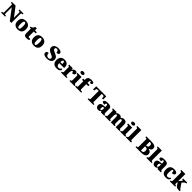

<svg xmlns="http://www.w3.org/2000/svg" viewBox="1435 -4895 9023 9023"><g transform="rotate(45 5947.0 -383.5)"><path d="M21 0V-61H54Q81 -61 97 -71Q113 -81 113 -121V-597Q113 -634 98 -643.5Q83 -653 63 -653H21V-714H272L621 -255V-597Q621 -629 607 -641Q593 -653 573 -653H530V-714H798V-653H755Q733 -653 719.5 -639Q706 -625 706 -593V0H599L198 -533V-121Q198 -81 209 -71Q220 -61 246 -61H289V0Z M1124 10Q995 10 921 -60Q847 -130 847 -271Q847 -412 918 -481.5Q989 -551 1127 -551Q1256 -551 1330 -481.5Q1404 -412 1404 -271Q1404 -130 1333 -60Q1262 10 1124 10ZM1126 -61Q1171 -61 1189 -114.5Q1207 -168 1207 -271Q1207 -375 1188.5 -427Q1170 -479 1125 -479Q1080 -479 1062.5 -427Q1045 -375 1045 -271Q1045 -168 1063 -114.5Q1081 -61 1126 -61Z M1710 10Q1633 10 1587.5 -26Q1542 -62 1542 -150V-460H1468V-519Q1511 -519 1539 -535.5Q1567 -552 1581 -568Q1595 -582 1607.5 -606Q1620 -630 1627 -661H1737V-536H1863V-460H1737V-170Q1737 -130 1748.5 -111Q1760 -92 1796 -92Q1816 -92 1836 -95Q1856 -98 1872 -102V-22Q1854 -13 1813 -1.5Q1772 10 1710 10Z M2208 10Q2079 10 2005 -60Q1931 -130 1931 -271Q1931 -412 2002 -481.5Q2073 -551 2211 -551Q2340 -551 2414 -481.5Q2488 -412 2488 -271Q2488 -130 2417 -60Q2346 10 2208 10ZM2210 -61Q2255 -61 2273 -114.5Q2291 -168 2291 -271Q2291 -375 2272.5 -427Q2254 -479 2209 -479Q2164 -479 2146.5 -427Q2129 -375 2129 -271Q2129 -168 2147 -114.5Q2165 -61 2210 -61Z M3074 10Q2993 10 2942 -4Q2891 -18 2863 -40Q2835 -62 2824.5 -86Q2814 -110 2814 -129Q2814 -174 2833.5 -198Q2853 -222 2883 -231.5Q2913 -241 2947 -241Q2947 -173 2969.5 -133Q2992 -93 3026.5 -75.5Q3061 -58 3096 -58Q3149 -58 3177.5 -88.5Q3206 -119 3206 -153Q3206 -201 3158.5 -230.5Q3111 -260 3030 -293Q2954 -324 2912 -359Q2870 -394 2853 -434Q2836 -474 2836 -518Q2836 -582 2871.5 -628Q2907 -674 2968 -699Q3029 -724 3105 -724Q3186 -724 3237.5 -705Q3289 -686 3313 -657.5Q3337 -629 3337 -598Q3337 -561 3304.5 -535Q3272 -509 3192 -509Q3192 -543 3179 -576.5Q3166 -610 3141.5 -632.5Q3117 -655 3081 -655Q3044 -655 3018.5 -637Q2993 -619 2993 -579Q2993 -559 3006 -538Q3019 -517 3057.5 -492.5Q3096 -468 3170 -438Q3246 -408 3288.5 -373.5Q3331 -339 3348 -299.5Q3365 -260 3365 -212Q3365 -147 3329.5 -97Q3294 -47 3228.5 -18.5Q3163 10 3074 10Z M3715 10Q3573 10 3504.5 -62.5Q3436 -135 3436 -266Q3436 -407 3506 -479Q3576 -551 3703 -551Q3821 -551 3888.5 -489.5Q3956 -428 3956 -309V-254H3632Q3634 -160 3667.5 -117Q3701 -74 3765 -74Q3816 -74 3846.5 -100Q3877 -126 3893 -166Q3912 -161 3924.5 -148Q3937 -135 3937 -115Q3937 -85 3915 -56Q3893 -27 3844.5 -8.5Q3796 10 3715 10ZM3765 -325Q3765 -399 3751.5 -438.5Q3738 -478 3708 -478Q3676 -478 3655 -439Q3634 -400 3634 -325Z M4003 0V-61H4008Q4042 -61 4060.5 -73.5Q4079 -86 4079 -133V-407Q4079 -451 4064 -463Q4049 -475 4016 -475H4012V-536H4245L4266 -443H4271Q4297 -502 4334 -525.5Q4371 -549 4429 -549Q4488 -549 4513.5 -520.5Q4539 -492 4539 -450Q4539 -394 4498 -370Q4457 -346 4390 -346Q4390 -387 4382.5 -410Q4375 -433 4347 -433Q4324 -433 4307.5 -410.5Q4291 -388 4282.5 -352.5Q4274 -317 4274 -278V-128Q4274 -84 4290.5 -72.5Q4307 -61 4335 -61H4370V0Z M4733 -619Q4688 -619 4657.5 -639.5Q4627 -660 4627 -698Q4627 -739 4657.5 -758Q4688 -777 4733 -777Q4776 -777 4808 -758Q4840 -739 4840 -698Q4840 -660 4808 -639.5Q4776 -619 4733 -619ZM4566 0V-61H4578Q4607 -61 4624 -77Q4641 -93 4641 -135V-409Q4641 -446 4623 -460.5Q4605 -475 4578 -475H4559V-536H4835V-131Q4835 -91 4852.5 -76Q4870 -61 4898 -61H4909V0Z M4943 0V-61H4972Q4981 -61 4996 -65Q5011 -69 5023 -82Q5035 -95 5035 -121V-453H4947V-536H5035V-563Q5035 -659 5085 -713.5Q5135 -768 5258 -768Q5332 -768 5370 -756Q5408 -744 5421 -727Q5434 -710 5434 -693Q5434 -673 5424 -655Q5414 -637 5386 -626Q5358 -615 5304 -615Q5304 -629 5301.5 -649.5Q5299 -670 5292 -686.5Q5285 -703 5271 -703Q5252 -703 5240.5 -679.5Q5229 -656 5229 -588V-536H5365V-453H5229V-121Q5229 -95 5240 -82Q5251 -69 5266 -65Q5281 -61 5292 -61H5346V0Z M5772 0V-61H5804Q5833 -61 5849.5 -72Q5866 -83 5866 -125V-645H5798Q5753 -645 5736 -630Q5719 -615 5715 -582L5706 -506H5628L5633 -714H6300L6305 -506H6227L6219 -582Q6215 -615 6198 -630Q6181 -645 6136 -645H6068V-121Q6068 -81 6085 -71Q6102 -61 6130 -61H6162V0Z M6476 10Q6433 10 6397 -8Q6361 -26 6339.5 -62.5Q6318 -99 6318 -155Q6318 -238 6373 -277Q6428 -316 6539 -320L6620 -323V-375Q6620 -431 6607 -456.5Q6594 -482 6568 -482Q6544 -482 6530 -455Q6516 -428 6516 -375Q6437 -375 6398.5 -391Q6360 -407 6360 -445Q6360 -483 6390.5 -506.5Q6421 -530 6472.5 -540.5Q6524 -551 6585 -551Q6700 -551 6757.5 -513.5Q6815 -476 6815 -383V-131Q6815 -91 6827.5 -76Q6840 -61 6874 -61H6878V0H6655L6630 -56H6620Q6598 -30 6578.5 -15.5Q6559 -1 6535.5 4.5Q6512 10 6476 10ZM6555 -71Q6585 -71 6603 -103.5Q6621 -136 6621 -191V-262L6590 -259Q6548 -256 6532 -229.5Q6516 -203 6516 -152Q6516 -71 6555 -71Z M6917 0V-61H6921Q6955 -61 6972.5 -73Q6990 -85 6990 -128V-417Q6990 -458 6972.5 -469Q6955 -480 6922 -480H6918V-536H7167L7180 -472H7185Q7205 -504 7241 -527.5Q7277 -551 7350 -551Q7461 -551 7495 -472H7500Q7517 -504 7555.5 -527.5Q7594 -551 7659 -551Q7742 -551 7787 -506Q7832 -461 7832 -360V-131Q7832 -85 7844.5 -73Q7857 -61 7891 -61H7895V0H7637V-317Q7637 -381 7623.5 -416Q7610 -451 7576 -451Q7539 -451 7522.5 -409.5Q7506 -368 7506 -312V-131Q7506 -85 7518.5 -73Q7531 -61 7565 -61H7569V0H7312V-317Q7312 -381 7300 -416Q7288 -451 7253 -451Q7228 -451 7213 -430Q7198 -409 7191 -375Q7184 -341 7184 -301V-125Q7184 -85 7199.5 -73Q7215 -61 7248 -61H7252V0Z M8098 -619Q8053 -619 8022.5 -639.5Q7992 -660 7992 -698Q7992 -739 8022.5 -758Q8053 -777 8098 -777Q8141 -777 8173 -758Q8205 -739 8205 -698Q8205 -660 8173 -639.5Q8141 -619 8098 -619ZM7931 0V-61H7943Q7972 -61 7989 -77Q8006 -93 8006 -135V-409Q8006 -446 7988 -460.5Q7970 -475 7943 -475H7924V-536H8200V-131Q8200 -91 8217.5 -76Q8235 -61 8263 -61H8274V0Z M8315 0V-61H8326Q8354 -61 8371.5 -76Q8389 -91 8389 -131V-643Q8389 -668 8376.5 -679.5Q8364 -691 8349 -695Q8334 -699 8326 -699H8315V-760H8584V-131Q8584 -91 8601.5 -76Q8619 -61 8647 -61H8658V0Z M8959 0V-61H9011Q9032 -61 9041.5 -76Q9051 -91 9051 -116V-598Q9051 -630 9036.5 -641.5Q9022 -653 9008 -653H8959V-714H9287Q9439 -714 9519 -674.5Q9599 -635 9599 -540Q9599 -494 9578 -462Q9557 -430 9523 -410.5Q9489 -391 9449 -381V-376Q9528 -363 9578 -320Q9628 -277 9628 -198Q9628 -99 9551.5 -49.5Q9475 0 9317 0ZM9278 -408Q9334 -408 9362.5 -436Q9391 -464 9391 -530Q9391 -595 9361 -620Q9331 -645 9276 -645H9250V-408ZM9302 -69Q9355 -69 9385 -98.5Q9415 -128 9415 -201Q9415 -339 9304 -339H9250V-69Z M9678 0V-61H9689Q9717 -61 9734.5 -76Q9752 -91 9752 -131V-643Q9752 -668 9739.5 -679.5Q9727 -691 9712 -695Q9697 -699 9689 -699H9678V-760H9947V-131Q9947 -91 9964.5 -76Q9982 -61 10010 -61H10021V0Z M10240 10Q10197 10 10161 -8Q10125 -26 10103.5 -62.5Q10082 -99 10082 -155Q10082 -238 10137 -277Q10192 -316 10303 -320L10384 -323V-375Q10384 -431 10371 -456.5Q10358 -482 10332 -482Q10308 -482 10294 -455Q10280 -428 10280 -375Q10201 -375 10162.5 -391Q10124 -407 10124 -445Q10124 -483 10154.5 -506.5Q10185 -530 10236.5 -540.5Q10288 -551 10349 -551Q10464 -551 10521.5 -513.5Q10579 -476 10579 -383V-131Q10579 -91 10591.5 -76Q10604 -61 10638 -61H10642V0H10419L10394 -56H10384Q10362 -30 10342.5 -15.5Q10323 -1 10299.5 4.5Q10276 10 10240 10ZM10319 -71Q10349 -71 10367 -103.5Q10385 -136 10385 -191V-262L10354 -259Q10312 -256 10296 -229.5Q10280 -203 10280 -152Q10280 -71 10319 -71Z M10971 10Q10892 10 10833 -15Q10774 -40 10741 -100.5Q10708 -161 10708 -267Q10708 -376 10743 -437.5Q10778 -499 10837 -525Q10896 -551 10969 -551Q11051 -551 11098 -535Q11145 -519 11165 -494.5Q11185 -470 11185 -444Q11185 -424 11174 -400Q11163 -376 11129 -359.5Q11095 -343 11026 -343Q11026 -380 11021.5 -411.5Q11017 -443 11006 -462.5Q10995 -482 10976 -482Q10954 -482 10938 -463Q10922 -444 10913 -397.5Q10904 -351 10904 -268Q10904 -171 10926.5 -121.5Q10949 -72 10999 -72Q11055 -72 11095.5 -98Q11136 -124 11153 -161Q11169 -153 11175.5 -138.5Q11182 -124 11182 -110Q11182 -84 11160.5 -56Q11139 -28 11093 -9Q11047 10 10971 10Z M11236 0V-61H11251Q11260 -61 11275 -65Q11290 -69 11302 -82Q11314 -95 11314 -121V-643Q11314 -668 11301.5 -679.5Q11289 -691 11274 -695Q11259 -699 11251 -699H11236V-760H11509V-379Q11509 -354 11507 -327Q11505 -300 11503 -286L11630 -430Q11635 -436 11635.5 -441Q11636 -446 11636 -448Q11636 -461 11621.5 -470.5Q11607 -480 11582 -480V-536H11857V-480Q11823 -480 11789 -462.5Q11755 -445 11716 -401L11667 -344L11800 -146Q11828 -104 11849 -82.5Q11870 -61 11889 -61H11893V0H11879Q11816 0 11773 -4.5Q11730 -9 11700.5 -21Q11671 -33 11649.5 -53.5Q11628 -74 11608 -107L11536 -225L11509 -199V-125Q11509 -97 11521 -83.5Q11533 -70 11548 -65.5Q11563 -61 11571 -61H11590V0Z"/></g></svg>

Font: Noto Serif Tamil Black
Style: Italic
Weight: 900
Italic angle: -12°
Designer: Indian Type Foundry, Tom Grace, and the Monotype Design Team
Foundry: Monotype Imaging Inc.
Version: Version 2.003; ttfautohint (v1.8.4.7-5d5b)